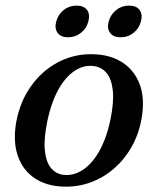

<svg xmlns="http://www.w3.org/2000/svg" viewBox="-20 -665 570 695"><path d="M318.1 -468.6Q380.1 -467.1 423.8 -438.5Q467.5 -409.9 486.4 -357.9Q505.2 -305.8 492 -233Q481.9 -178.4 456.1 -132.8Q430.3 -87.3 392.4 -54.6Q354.5 -21.9 307.9 -4.8Q261.3 12.3 209.3 10.5Q148.8 8.7 105.9 -19.7Q62.9 -48.2 44.6 -100.5Q26.3 -152.8 39 -225.1Q49.4 -280 74.7 -325.4Q100.1 -370.8 137.4 -403.5Q174.7 -436.2 220.7 -453.3Q266.7 -470.4 318.1 -468.6ZM211.4 -31.9Q233.2 -29.7 254.1 -37.2Q275 -44.6 294.2 -60.9Q313.3 -77.2 329.6 -101.9Q346 -126.6 358.8 -159.5Q371.6 -192.5 379.9 -232.8Q392.8 -295.7 388.3 -337.5Q383.9 -379.3 365.3 -401.3Q346.6 -423.4 316 -426.2Q294.5 -428.4 274.2 -420.9Q253.9 -413.5 235.2 -397.2Q216.5 -380.9 200.5 -356.2Q184.4 -331.5 171.9 -298.6Q159.4 -265.6 151.1 -225.3Q138.2 -162.6 142.4 -120.7Q146.5 -78.8 164.5 -56.9Q182.5 -35 211.4 -31.9ZM226.4 -530.1Q200.1 -530.1 188.5 -546.1Q176.9 -562 183.5 -587.1Q190.4 -612.9 210.4 -628.8Q230.5 -644.7 257 -644.7Q283.7 -644.7 295.2 -628.8Q306.7 -612.9 299.8 -587.1Q293.2 -562.2 273.1 -546.2Q253 -530.1 226.4 -530.1ZM416.4 -530.1Q390.2 -530.1 378.5 -546.1Q366.7 -562 373.4 -587.2Q380.5 -612.7 400.6 -628.7Q420.6 -644.7 446.8 -644.7Q473.9 -644.7 485.4 -628.8Q496.9 -612.9 490 -587.1Q483.4 -562.2 463.5 -546.2Q443.5 -530.1 416.4 -530.1Z"/></svg>

Font: Fraunces
Style: Italic
Weight: 900
Italic angle: -16°
Version: Version 1.000;[0bf87f6ff]